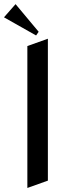

<svg xmlns="http://www.w3.org/2000/svg" viewBox="-43 -911 349 946"><path d="M192.9 -21 91.8 15.1V-684.1L192.9 -720.2ZM-23.4 -825.7 33.7 -890.6 147.5 -754.4 134.8 -736.3Z"/></svg>

Font: Redressed
Style: Regular
Weight: 400
Designer: Astigmatic (AOETI)
Foundry: Astigmatic (AOETI)
Version: Version 1.000